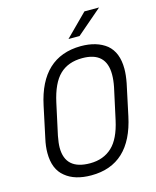

<svg xmlns="http://www.w3.org/2000/svg" viewBox="-129 -968 866 1064"><g transform="rotate(-15 304.0 -436.0)"><path d="M57.6 -174.8Q57.6 -212.9 67.4 -255.9L105.5 -434.6Q161.1 -697.3 388.7 -699.2Q480.5 -699.2 536.1 -655.3Q590.8 -609.4 590.8 -515.6Q590.8 -480.5 582 -434.6L543.9 -255.9Q488.3 7.8 261.7 7.8Q167 7.8 113.3 -37.1Q57.6 -81.1 57.6 -174.8ZM469.7 -252 508.8 -431.6Q516.6 -470.7 516.6 -502.9Q516.6 -632.8 379.9 -632.8Q298.8 -632.8 250 -585.9Q201.2 -539.1 177.7 -431.6L138.7 -252Q130.9 -210.9 130.9 -185.5Q130.9 -58.6 272.5 -58.6Q349.6 -58.6 399.4 -105.5Q447.3 -150.4 469.7 -252ZM459 -879.9H543L397.5 -754.9H334Z"/></g></svg>

Font: Dinish
Style: Italic
Weight: 400
Italic angle: -12°
Designer: Bert Driehuis
Foundry: Playbeing
Version: Version 3.002; git-62d0f29-release